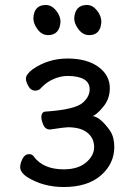

<svg xmlns="http://www.w3.org/2000/svg" viewBox="-20 -727 540 771"><path d="M236 24Q153 24 89 -16Q61 -35 61 -56Q61 -71 70.5 -89.5Q80 -108 97 -108Q110 -108 116 -98Q154 -47 236 -47Q293 -47 325.5 -74.5Q358 -102 358 -136Q358 -172 331 -194Q304 -216 252 -216Q242 -216 181 -207Q162 -207 154 -225.5Q146 -244 146 -257Q147 -279 164 -279Q282 -287 313 -315Q340 -339 340 -368Q340 -396 316.5 -409Q293 -422 252 -422Q224 -422 196 -410Q168 -398 147 -376Q137 -363 121 -363Q104 -363 94 -381Q84 -399 84 -411Q84 -428 110 -448Q173 -492 251 -492Q329 -492 375 -458.5Q421 -425 421 -373Q421 -330 394.5 -298Q368 -266 352 -261Q383 -257 422 -202Q439 -176 439 -137Q439 -70 385.5 -23Q332 24 236 24ZM173 -586Q148 -586 131 -609Q114 -632 114 -653Q116 -707 164 -707Q187 -707 205 -685Q223 -663 223 -639Q219 -586 173 -586ZM338 -586Q313 -586 295.5 -609Q278 -632 278 -653Q281 -707 329 -707Q352 -707 369.5 -685Q387 -663 387 -639Q384 -586 338 -586Z"/></svg>

Font: LXGW WenKai Mono Medium
Style: Regular
Weight: 500
Monospace: yes
Designer: LXGW / Fontworks Inc.
Foundry: LXGW / Fontworks Inc.
Version: Version 1.520; June 14, 2025